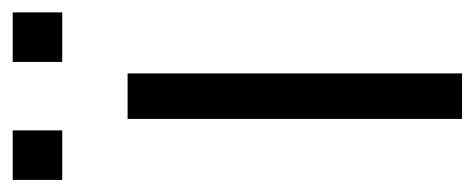

<svg xmlns="http://www.w3.org/2000/svg" viewBox="-266 -518 766 310"><g transform="rotate(-90 117.0 -363.0)"><path d="M61.5 -645.5H-18.5V-725.5H61.5ZM252 -645.5H172V-725.5H252ZM153.5 0H80V-540H153.5Z"/></g></svg>

Font: CCSD_manrope
Style: Regular
Weight: 400
Designer: Mikhail Sharanda
Foundry: Mikhail Sharanda
Version: Version 4.503